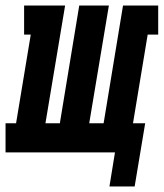

<svg xmlns="http://www.w3.org/2000/svg" viewBox="-58 -550 591 693"><path d="M428 123H337L357 0H-38V-105H0L53 -425H29V-530H177L106 -105H158L228 -530H335L264 -105H316L386 -530H513V-425H475L422 -105H466Z"/></svg>

Font: Iosevka Slab Extrabold Oblique
Style: Regular
Weight: 800
Italic angle: -9°
Monospace: yes
Designer: Belleve Invis
Foundry: Belleve Invis
Version: Version 11.1.1; ttfautohint (v1.8.3)